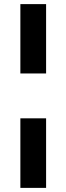

<svg xmlns="http://www.w3.org/2000/svg" viewBox="-20 -729 322 933"><path d="M79 -372V-709H204V-372ZM79 184V-154H204V184Z"/></svg>

Font: Mulish ExtraLight
Style: Regular
Weight: 200
Designer: Vernon Adams
Foundry: Vernon Adams
Version: Version 3.603